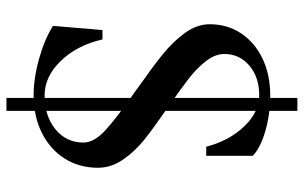

<svg xmlns="http://www.w3.org/2000/svg" viewBox="-193 -647 940 594"><g transform="rotate(90 277.0 -350.0)"><path d="M283 -800H323V100H283ZM60 -44 73 -197H102Q120 -118 168.5 -68Q217 -18 275 -18Q339 -18 380 -51.5Q421 -85 421 -138Q421 -171 383.5 -205.5Q346 -240 269 -294L259 -301L251 -307Q187 -352 148 -383.5Q109 -415 82 -452Q55 -489 55 -529Q55 -583 83 -625.5Q111 -668 161 -692Q211 -716 275 -716Q333 -716 385 -701Q437 -686 462 -662V-518H434Q415 -590 370.5 -636Q326 -682 275 -682Q219 -682 183 -651.5Q147 -621 147 -574Q147 -546 168.5 -518Q190 -490 220.5 -466Q251 -442 306 -404L310 -401L314 -398Q375 -356 411.5 -327Q448 -298 473.5 -261Q499 -224 499 -183Q499 -125 470.5 -80Q442 -35 391 -9.5Q340 16 275 16Q222 16 161.5 -1Q101 -18 60 -44Z"/></g></svg>

Font: Wittgenstein
Style: Regular
Weight: 400
Designer: Jörg Drees
Foundry: Jörg Drees
Version: Version 1.003;Glyphs 3.1.2 (3151)